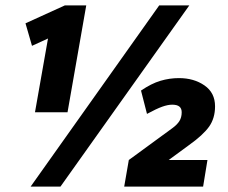

<svg xmlns="http://www.w3.org/2000/svg" viewBox="-20 -688 842 708"><path d="M93 0 567 -668H678L203 0ZM109 -274 157 -546 98 -519 74 -602 219 -668H298L229 -274ZM438 0 455 -98 615 -215Q633 -228 641.5 -241.5Q650 -255 650 -274Q650 -288 641.5 -295Q633 -302 615 -302Q599 -302 578 -294.5Q557 -287 522 -268L500 -354Q538 -380 571.5 -390Q605 -400 640 -400Q695 -400 734 -373Q773 -346 773 -296Q773 -252 751 -221Q729 -190 677 -153L602 -98H745L729 0Z"/></svg>

Font: Gantari ExtraBold
Style: Italic
Weight: 800
Italic angle: -10°
Designer: Anugrah Pasau
Foundry: Lafontype
Version: Version 1.000